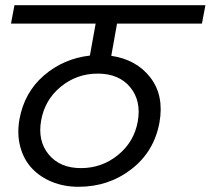

<svg xmlns="http://www.w3.org/2000/svg" viewBox="-20 -760 804 733"><path d="M289.1 -118.2Q368.7 -118.2 430.2 -168Q491.7 -217.8 505.9 -295.9Q520 -375 477.1 -427Q434.1 -479 353 -479Q273.4 -479 212.4 -429.2Q151.4 -379.4 137.2 -300.8Q123 -222.2 166 -170.2Q209 -118.2 289.1 -118.2ZM279.8 -46.9Q224.1 -46.9 178 -65.9Q131.8 -85 101.1 -118.2Q70.3 -151.4 57.4 -199.7Q44.4 -248 54.2 -304.2Q72.8 -407.2 147.5 -471.7Q222.2 -536.1 323.2 -547.9L345.2 -669.9H22L35.2 -740.2H764.2L751 -669.9H426.8L404.8 -546.9Q501 -532.7 554 -464.1Q606.9 -395.5 588.9 -293Q568.8 -181.6 481.9 -114.3Q395 -46.9 279.8 -46.9Z"/></svg>

Font: Poppins
Style: Italic
Weight: 400
Italic angle: -10°
Designer: Ninad Kale (Devanagari), Jonny Pinhorn (Latin)
Foundry: Indian Type Foundry
Version: Version 3.200;PS 1.000;hotconv 16.6.54;makeotf.lib2.5.65590